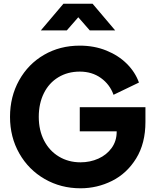

<svg xmlns="http://www.w3.org/2000/svg" viewBox="-20 -1003 824 1035"><path d="M34 -373Q34 -482 83 -570Q132 -658 217.5 -707.5Q303 -757 410 -757Q488 -757 553.5 -730.5Q619 -704 664 -659Q709 -614 729 -558L592 -492Q572 -548 524 -582.5Q476 -617 410 -617Q345 -617 294.5 -586.5Q244 -556 216.5 -500.5Q189 -445 189 -373Q189 -301 217.5 -245.5Q246 -190 297.5 -159Q349 -128 414 -128Q466 -128 510.5 -148Q555 -168 582 -205.5Q609 -243 609 -293V-295H410V-425H764V-346Q764 -230 714 -149Q664 -68 584 -28Q504 12 414 12Q308 12 221 -38Q134 -88 84 -176Q34 -264 34 -373ZM322 -983H479L601 -839H464L402 -910L340 -839H200Z"/></svg>

Font: BLUETTI 2.0
Style: Bold
Weight: 700
Designer: Stijn de Vries
Foundry: tokotype
Version: Version 2.005;October 31, 2023;FontCreator 14.0.0.2814 64-bi